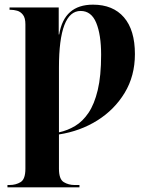

<svg xmlns="http://www.w3.org/2000/svg" viewBox="-20 -568 642 824"><path d="M12 236V226H21Q48 226 68.5 213.5Q89 201 89 156V-464Q89 -491 78.5 -504.5Q68 -518 53.5 -522Q39 -526 25 -526H21V-536H232V-420H234Q255 -548 379 -548Q465 -548 512 -493.5Q559 -439 559 -336Q559 -242 515 -169.5Q471 -97 397.5 -51Q324 -5 233 9V156Q233 201 253.5 213.5Q274 226 300 226H321V236ZM233 0Q270 -8 302.5 -27.5Q335 -47 360 -84Q385 -121 399.5 -181.5Q414 -242 414 -333Q414 -419 393 -470Q372 -521 326 -521Q233 -521 233 -278Z"/></svg>

Font: Noto Serif Display SemiCondensed
Style: Bold
Weight: 700
Width: 4
Designer: Monotype Design Team
Foundry: Monotype Imaging Inc.
Version: Version 2.009